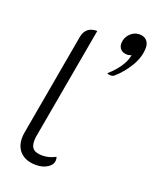

<svg xmlns="http://www.w3.org/2000/svg" viewBox="-144 -846 755 938"><g transform="rotate(20 234.0 -377.5)"><path d="M50 -93Q50 -108 53 -123L147 -654Q158 -709 217 -709L113 -124Q111 -114 111 -98Q111 -70 125.5 -57.5Q140 -45 173 -45Q206 -45 240 -63Q243 -57 243 -47Q243 -23 218.5 -7Q194 9 159 9Q108 9 79 -18Q50 -45 50 -93ZM415 -655Q414 -654 406.5 -652Q399 -650 393 -650Q372 -650 360 -661.5Q348 -673 348 -692Q348 -721 368.5 -742.5Q389 -764 417 -764Q441 -764 454.5 -750Q468 -736 468 -713Q468 -664 438.5 -615Q409 -566 369 -532Q362 -527 351 -527Q339 -527 334 -532Q368 -562 389 -593.5Q410 -625 415 -655Z"/></g></svg>

Font: K2D ExtraLight
Style: Italic
Weight: 275
Italic angle: -10°
Designer: Katatrad Aksorn Co.,Ltd.
Foundry: Cadson Demak Co.,Ltd.
Version: Version 1.000; ttfautohint (v1.6)